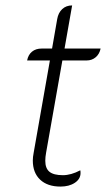

<svg xmlns="http://www.w3.org/2000/svg" viewBox="-20 -679 400 708"><path d="M101 -87Q101 -100 104 -115L164 -456H80Q84 -477 98 -488.5Q112 -500 134 -500H172L191 -609Q195 -632 209.5 -645.5Q224 -659 246 -659L218 -500H351Q347 -480 333 -468Q319 -456 299 -456H210L150 -116Q147 -100 147 -86Q147 -58 162.5 -45.5Q178 -33 212 -33Q242 -33 276 -51Q277 -49 277 -41Q277 -19 256 -5Q235 9 203 9Q155 9 128 -16.5Q101 -42 101 -87Z"/></svg>

Font: K2D Thin
Style: Italic
Weight: 100
Italic angle: -10°
Designer: Katatrad Aksorn Co.,Ltd.
Foundry: Cadson Demak Co.,Ltd.
Version: Version 1.000; ttfautohint (v1.6)